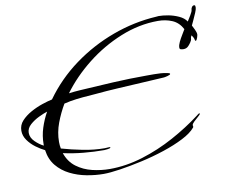

<svg xmlns="http://www.w3.org/2000/svg" viewBox="-118 -730 1019 863"><g transform="rotate(-10 391.0 -299.0)"><path d="M288 39Q251 39 211 31.5Q171 24 136 6.5Q101 -11 77 -40Q53 -69 47 -112Q28 -121 7 -136.5Q-14 -152 -28.5 -172.5Q-43 -193 -43 -216Q-43 -242 -25.5 -261Q-8 -280 18 -294.5Q44 -309 71 -318Q98 -327 117 -331Q177 -415 261 -476.5Q345 -538 443 -574Q541 -610 643 -616Q647 -617 654 -617Q673 -617 697.5 -612.5Q722 -608 745 -597.5Q768 -587 779 -570Q784 -578 794.5 -595Q805 -612 805 -620Q805 -625 809 -631Q813 -637 819 -637Q824 -637 824.5 -632.5Q825 -628 825 -625Q825 -619 818.5 -603Q812 -587 804.5 -571.5Q797 -556 794 -549Q798 -542 804.5 -528Q811 -514 811 -506Q811 -502 807.5 -491Q804 -480 799 -478Q798 -478 796 -482Q795 -489 792 -494.5Q789 -500 785 -506Q780 -499 780 -492Q780 -485 773.5 -475.5Q767 -466 762 -461Q753 -451 739 -451Q733 -451 727 -452.5Q721 -454 721 -461Q721 -472 728 -486.5Q735 -501 744 -515.5Q753 -530 758 -539Q741 -571 711.5 -583.5Q682 -596 647 -596Q561 -596 476 -561.5Q391 -527 319 -470Q247 -413 197 -345Q210 -347 222.5 -348Q235 -349 248 -350Q324 -355 401 -359Q478 -363 554 -363H588Q603 -363 618.5 -362Q634 -361 647 -358Q648 -358 654 -356.5Q660 -355 660 -352Q660 -348 646.5 -344.5Q633 -341 629 -341Q604 -339 577.5 -338Q551 -337 525 -335Q472 -332 418.5 -329Q365 -326 312 -321Q284 -319 255 -316.5Q226 -314 197 -309L169 -303Q147 -266 131 -223.5Q115 -181 115 -137Q115 -122 118 -107Q163 -94 214 -84Q265 -74 312 -74Q317 -74 322 -74.5Q327 -75 331 -75Q332 -75 335 -75Q338 -75 338 -73Q338 -69 324.5 -67.5Q311 -66 309 -66Q263 -66 215.5 -70.5Q168 -75 123 -85Q137 -44 168.5 -20.5Q200 3 240 12.5Q280 22 319 22Q394 22 470 -1.5Q546 -25 616.5 -63.5Q687 -102 745 -146Q747 -148 752 -151.5Q757 -155 759 -155Q760 -155 760 -152Q760 -149 750 -140.5Q740 -132 730 -122.5Q720 -113 720 -107Q720 -106 720.5 -104Q721 -102 721 -100Q721 -98 719 -96Q701 -74 661 -53.5Q621 -33 569.5 -16Q518 1 464 13Q410 25 363.5 32Q317 39 288 39ZM45 -133V-139Q45 -177 56.5 -213Q68 -249 86 -281Q70 -276 47 -265Q24 -254 6 -238Q-12 -222 -12 -201Q-12 -179 7 -160.5Q26 -142 45 -133Z"/></g></svg>

Font: Bonheur Royale
Style: Regular
Weight: 400
Designer: Robert E. Leuschke
Foundry: Robert E. Leuschke
Version: Version 1.010; ttfautohint (v1.8.3)